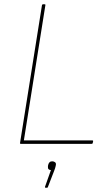

<svg xmlns="http://www.w3.org/2000/svg" viewBox="-20 -675 513 901"><path d="M78 0Q73 0 74 -4L177 -651Q178 -655 182 -655H189Q194 -655 193 -651L92 -16H414Q418 -16 417 -12L415 -3Q414 0 410 0ZM194 206Q190 206 191 202L219 123Q212 123 208 119Q204 115 205 105L206 99Q208 91 212.5 86.5Q217 82 225 82Q233 82 238.5 86.5Q244 91 242 100L241 105Q240 109 238.5 114.5Q237 120 234 127L205 202Q204 206 201 206Z"/></svg>

Font: Sofia Sans Hairline
Style: Italic
Weight: 1
Italic angle: -9°
Designer: Botio Nikoltchev, Ani Petrova
Foundry: lettersoup
Version: Version 4.102